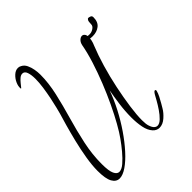

<svg xmlns="http://www.w3.org/2000/svg" viewBox="-248 -914 1131 1131"><g transform="rotate(-45 317.5 -348.5)"><path d="M73 94Q45 94 28.5 65Q12 36 12 -30Q12 -75 21.5 -132.5Q31 -190 45 -247Q59 -304 72.5 -351.5Q86 -399 94 -425Q97 -436 104 -463.5Q111 -491 118.5 -527.5Q126 -564 131.5 -602.5Q137 -641 137 -673Q137 -705 129.5 -727Q122 -749 104 -749Q91 -749 79 -738.5Q67 -728 57 -715.5Q47 -703 41 -695.5Q35 -688 35 -695Q33 -713 43 -735.5Q53 -758 71 -774.5Q89 -791 109 -791Q120 -791 130 -785Q148 -776 157.5 -756Q167 -736 171 -713Q175 -690 175 -670Q175 -600 157.5 -523Q140 -446 116.5 -365Q93 -284 75.5 -202.5Q58 -121 58 -41Q58 17 69.5 41Q81 65 99 65Q119 65 143.5 44Q168 23 194 -8Q220 -39 241 -69Q262 -98 288.5 -145Q315 -192 343 -251Q371 -310 396.5 -374Q422 -438 442 -501Q462 -564 472 -619Q476 -637 487 -647.5Q498 -658 509 -658Q519 -658 526 -649.5Q533 -641 533 -623Q533 -612 530 -597.5Q527 -583 519 -565Q497 -511 476.5 -441.5Q456 -372 441 -300Q426 -228 417 -164Q408 -100 408 -56Q408 -23 414 -6Q421 15 430.5 23.5Q440 32 450 32Q467 32 485.5 14Q504 -4 521 -29Q538 -54 550.5 -76.5Q563 -99 568 -108Q579 -127 586 -127Q590 -127 591.5 -123.5Q593 -120 591 -115Q588 -102 578 -82Q568 -62 557.5 -44.5Q547 -27 543 -20Q530 3 504 26Q478 49 450 49Q440 49 429.5 44.5Q419 40 410 30Q390 8 382.5 -29.5Q375 -67 375 -111Q375 -164 382.5 -219Q390 -274 398 -316Q378 -259 347.5 -200.5Q317 -142 281 -89.5Q245 -37 207.5 4.5Q170 46 135 70Q100 94 73 94ZM553 -611Q538 -611 528 -614Q518 -617 513 -619Q511 -620 511 -623Q511 -627 514.5 -631.5Q518 -636 522 -635Q536 -632 548 -632Q565 -632 580.5 -642.5Q596 -653 596 -667Q596 -689 600.5 -697.5Q605 -706 611 -706Q616 -706 625.5 -702.5Q635 -699 635 -687Q635 -648 611.5 -629.5Q588 -611 553 -611Z"/></g></svg>

Font: Inspiration
Style: Regular
Weight: 400
Designer: Robert E. Leuschke
Foundry: Robert E. Leuschke
Version: Version 2.010; ttfautohint (v1.8.3)